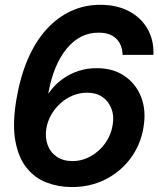

<svg xmlns="http://www.w3.org/2000/svg" viewBox="-20 -757 649 787"><path d="M272 9.8Q218.3 9.3 170.4 -9Q122.6 -27.3 88.9 -69.3Q55.2 -111.3 42.7 -180.4Q30.3 -249.5 47.4 -350.6Q63 -442.4 94 -514.4Q125 -586.4 169.9 -636Q214.8 -685.5 270.5 -711.4Q326.2 -737.3 390.6 -737.3Q459.5 -737.3 509.3 -710.7Q559.1 -684.1 585.2 -637.7Q611.3 -591.3 608.9 -532.2H482.4Q481.4 -574.7 455.8 -599.1Q430.2 -623.5 383.8 -623Q307.6 -623.5 253.2 -557.4Q198.7 -491.2 177.7 -373L183.6 -380.4Q206.5 -412.1 237.1 -433.6Q267.6 -455.1 303.2 -466.6Q338.9 -478 377 -477.5Q442.4 -478 489.7 -446Q537.1 -414.1 558.6 -358.9Q580.1 -303.7 567.9 -233.4Q556.2 -163.1 515.1 -107.9Q474.1 -52.7 411.4 -21.2Q348.6 10.3 272 9.8ZM276.9 -96.7Q316.4 -96.7 351.8 -116.5Q387.2 -136.2 411.4 -169.9Q435.5 -203.6 441.9 -245.1Q448.2 -282.7 436.5 -312.5Q424.8 -342.3 399.2 -359.9Q373.5 -377.4 336.4 -377Q306.6 -377 278.6 -365.5Q250.5 -354 227.8 -333.5Q205.1 -313 189.9 -286.4Q174.8 -259.8 169.9 -230Q164.1 -193.4 175.3 -162.8Q186.5 -132.3 212.9 -114.5Q239.3 -96.7 276.9 -96.7Z"/></svg>

Font: Inter Tight SemiBold
Style: Italic
Weight: 600
Italic angle: -9.39999°
Designer: Rasmus Andersson
Foundry: rsms
Version: Version 3.004